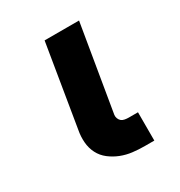

<svg xmlns="http://www.w3.org/2000/svg" viewBox="-131 -612 661 705"><g transform="rotate(-30 200.0 -260.0)"><path d="M322 0H282Q256 0 231 -3Q206 -6 183 -15Q160 -24 140.5 -39Q121 -54 110 -75.5Q99 -97 97 -122.5Q95 -148 100 -174L157 -520H303L242 -155Q241 -147 244 -139.5Q247 -132 252.5 -127.5Q258 -123 266.5 -121.5Q275 -120 283 -120H322Z"/></g></svg>

Font: Iosevka Aile Heavy
Style: Italic
Weight: 900
Italic angle: -9°
Designer: Belleve Invis
Foundry: Belleve Invis
Version: Version 31.1.0; ttfautohint (v1.8.4)